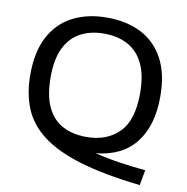

<svg xmlns="http://www.w3.org/2000/svg" viewBox="-93 -840 1032 1060"><g transform="rotate(10 423.0 -310.0)"><path d="M760 130Q554 107 418.2 65.8Q282.5 24.5 203.8 -36.5Q125 -97.5 92 -179.8Q59 -262 59 -366.5Q59 -495.5 104.5 -580.5Q150 -665.5 232 -707.5Q314 -749.5 423 -749.5Q532 -749.5 613.8 -708.2Q695.5 -667 741.2 -582.8Q787 -498.5 787 -370Q787 -208 712.2 -111.8Q637.5 -15.5 490 -1Q556 15.5 629.5 26.5Q703 37.5 775.5 44ZM423 -80.5Q537 -80.5 605.5 -148.8Q674 -217 674 -367.5Q674 -470.5 642.8 -534.8Q611.5 -599 555 -629.2Q498.5 -659.5 423 -659.5Q347 -659.5 290.8 -629.8Q234.5 -600 203.2 -536.8Q172 -473.5 172 -372.5Q172 -268.5 202.8 -204.2Q233.5 -140 290 -110.2Q346.5 -80.5 423 -80.5Z"/></g></svg>

Font: Encode Sans Expanded Medium
Style: Regular
Weight: 500
Width: 7
Designer: Multiple Designers
Foundry: Impallari Type
Version: Version 3.000; ttfautohint (v1.8.3) -l 8 -r 50 -G 200 -x 14 